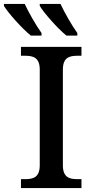

<svg xmlns="http://www.w3.org/2000/svg" viewBox="-71 -951 467 971"><path d="M265 -771H320V-784C292 -823 256 -886 235 -931H130V-921C151 -886 220 -807 265 -771ZM85 -771H139V-784C111 -823 75 -886 54 -931H-51V-921C-30 -886 40 -807 85 -771ZM35 0H341V-45H320C280 -45 247 -54 247 -115V-599C247 -660 280 -669 320 -669H341V-714H35V-669H56C97 -669 130 -660 130 -599V-115C130 -54 97 -45 56 -45H35Z"/></svg>

Font: Noto Serif Medium
Style: Regular
Weight: 500
Designer: Monotype Design Team
Foundry: Monotype Imaging Inc.
Version: Version 2.013